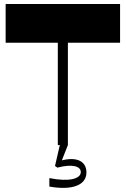

<svg xmlns="http://www.w3.org/2000/svg" viewBox="-20 -720 624 953"><path d="M225 164V206C337 226 409 200 409 136C409 81 362 57 287 76L317 0V-508H576V-700H8V-508H267V0H277L253 104L265 112C341 92 381 106 381 134C381 167 325 184 225 164Z"/></svg>

Font: Ribes
Style: Bold
Weight: 900
Designer: Luigi Gorlero
Foundry: Collletttivo
Version: Version 2.100;Glyphs 3.1.2 (3151)